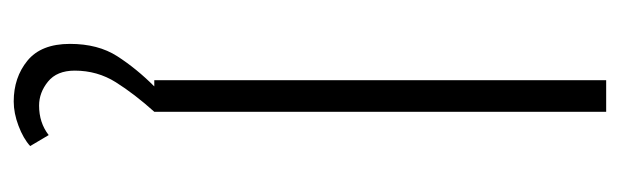

<svg xmlns="http://www.w3.org/2000/svg" viewBox="-332 -367 904 280"><g transform="rotate(90 120.0 -227.0)"><path d="M128 205Q93 205 68.5 185Q44 165 44 123Q44 82 62 54Q80 26 106 0H97V-659H143V0Q117 29 100 56Q83 83 83 116Q83 142 99 155Q115 168 134 168Q159 168 177 154L193 181Q182 191 163.5 198Q145 205 128 205Z"/></g></svg>

Font: CV Source Sans Light
Style: Regular
Weight: 300
Designer: Paul D. Hunt
Foundry: Adobe Systems Incorporated
Version: Version 3.001